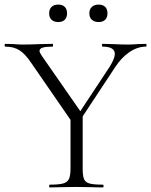

<svg xmlns="http://www.w3.org/2000/svg" viewBox="-25 -816 658 836"><path d="M475 -581Q475 -613 421 -613Q419 -613 419 -619Q419 -625 421 -625L466 -624Q504 -622 533 -622Q550 -622 574 -624L611 -625Q613 -625 613 -619Q613 -613 611 -613Q574 -613 539 -589.5Q504 -566 476 -523L313 -276L297 -290L453 -526Q475 -562 475 -581ZM-2 -613Q-5 -613 -5 -619Q-5 -625 -2 -625L35 -624Q59 -622 71 -622Q104 -622 152 -624L204 -625Q206 -625 206 -619Q206 -613 204 -613Q174 -613 160.5 -608.5Q147 -604 147 -594Q147 -588 157 -573L335 -317L298 -271L111 -542Q85 -581 60 -597Q35 -613 -2 -613ZM335 -319V-81Q335 -50 341 -36Q347 -22 365 -17Q383 -12 423 -12Q426 -12 426 -6Q426 0 423 0Q393 0 376 -1L308 -2L240 -1Q222 0 192 0Q189 0 189 -6Q189 -12 192 -12Q231 -12 249.5 -17Q268 -22 275 -36.5Q282 -51 282 -81V-310ZM189 -758Q189 -776 199.5 -786Q210 -796 229 -796Q247 -796 257 -786Q267 -776 267 -758Q267 -740 257 -730Q247 -720 229 -720Q210 -720 199.5 -730Q189 -740 189 -758ZM364 -758Q364 -776 375 -786Q386 -796 404 -796Q423 -796 433 -786Q443 -776 443 -758Q443 -740 433 -730Q423 -720 404 -720Q386 -720 375 -730Q364 -740 364 -758Z"/></svg>

Font: Cormorant Unicase Light
Style: Regular
Weight: 300
Designer: Christian Thalmann (Catharsis Fonts)
Foundry: Catharsis Fonts
Version: Version 4.000